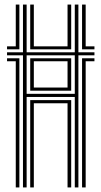

<svg xmlns="http://www.w3.org/2000/svg" viewBox="-20 -820 444 840"><path d="M80.5 0V-578H10.8V-591.2H80.5V-800H96.5V-591.2H307.2V-800H323V-591.2H393.2V-578H323V0H307.2V-395.8H96.5V0ZM10.8 -604.2V-617.2H49V-800H64.8V-604.2ZM112.2 -604.2V-800H128V-617.2H275.5V-800H291.5V-604.2ZM339 -604.2V-800H354.8V-617.2H393.2V-604.2ZM96.5 -409.5H307.2V-578H96.5ZM49 0V-552H10.8V-565H64.8V0ZM339 0V-565H393.2V-552H354.8V0ZM112.2 -423.2V-565H291.5V-423.2ZM128 -437H275.5V-552H128ZM112.2 0V-382H291.5V0H275.5V-368.2H128V0Z"/></svg>

Font: Big Shoulders Inline Text
Style: Regular
Weight: 400
Designer: Patric King
Foundry: XO Type Co
Version: Version 1.000